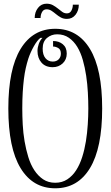

<svg xmlns="http://www.w3.org/2000/svg" viewBox="-20 -995 596 1035"><path d="M277.8 -839.8Q398.9 -839.8 464.8 -731.4Q530.8 -623 530.8 -410.2Q530.8 -196.8 464.8 -88.4Q398.9 20 277.8 20Q157.2 20 91.1 -88.4Q24.9 -196.8 24.9 -410.2Q24.9 -623 91.1 -731.4Q157.2 -839.8 277.8 -839.8ZM210 -732.9Q210 -699.2 225.1 -681.2Q240.2 -663.1 264.2 -663.1Q284.2 -663.1 296.1 -675Q308.1 -687 308.1 -706.1Q308.1 -728 293.9 -736.1Q279.8 -744.1 266.1 -744.1V-773.9Q297.9 -773.9 318.8 -756.3Q339.8 -738.8 339.8 -706.1Q339.8 -673.8 317.9 -653.3Q295.9 -632.8 264.2 -632.8Q225.1 -632.8 203.6 -657.5Q182.1 -682.1 182.1 -720.2Q182.1 -738.8 189 -758.3Q195.8 -777.8 209 -791H198.2Q181.2 -778.8 162.6 -745.8Q144 -712.9 132.8 -679.2Q125 -654.8 118.9 -627.9Q112.8 -601.1 108.9 -569.1Q105 -537.1 102.5 -497.6Q100.1 -458 100.1 -410.2Q100.1 -369.1 102.5 -323.5Q105 -277.8 112.5 -233.4Q120.1 -189 132.6 -148.4Q145 -107.9 165 -77.4Q185.1 -46.9 212.6 -28.3Q240.2 -9.8 277.8 -9.8Q314.9 -9.8 343 -28.3Q371.1 -46.9 390.6 -77.4Q410.2 -107.9 423.1 -148.4Q436 -189 443.1 -233.4Q450.2 -277.8 453.1 -323.5Q456.1 -369.1 456.1 -410.2Q456.1 -451.2 453.6 -496.6Q451.2 -542 444.6 -586.4Q438 -630.9 426.5 -671.4Q415 -711.9 396.5 -742.4Q377.9 -772.9 351.1 -791.5Q324.2 -810.1 288.1 -810.1Q256.8 -810.1 233.4 -790.5Q210 -771 210 -732.9ZM340.8 -893.1Q321.8 -893.1 307.9 -900.9Q293.9 -908.7 282 -918.7Q270 -928.7 257.8 -936.8Q245.6 -944.8 231 -944.8Q214.8 -944.8 206.8 -930.4Q198.7 -916 198.7 -897.9H167Q167 -929.7 184.8 -952.4Q202.6 -975.1 231 -975.1Q251 -975.1 265.4 -967Q279.8 -959 292.2 -949Q304.7 -939 315.7 -930.9Q326.7 -922.9 340.8 -922.9Q356.9 -922.9 364.7 -937.5Q372.6 -952.1 372.6 -969.7H404.8Q404.8 -938 387.2 -915.5Q369.6 -893.1 340.8 -893.1Z"/></svg>

Font: Sevillana
Style: Regular
Weight: 400
Designer: Olga Umpeleva
Foundry: Brownfox
Version: Version 1.001